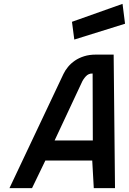

<svg xmlns="http://www.w3.org/2000/svg" viewBox="-20 -975 668 995"><path d="M615 -955 628 -852 365 -770 353 -862ZM309 -592Q318 -611 333 -629Q348 -647 368.5 -661Q389 -675 416 -683.5Q443 -692 476 -692H569L576 0H466L458 -143H215L146 0H29ZM460 -594Q439 -595 424.5 -579Q410 -563 403 -546L263 -247H461Z"/></svg>

Font: Panefresco 750wt
Style: Italic
Weight: 750
Foundry: Campivisivi & Chank Co
Version: Version 1.000